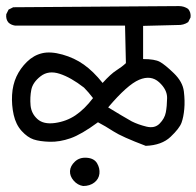

<svg xmlns="http://www.w3.org/2000/svg" viewBox="-20 -579 659 644"><path d="M258.8 44.9Q240.2 42 227.1 26.9Q213.9 11.7 214.8 -5.4Q215.8 -22.5 231.4 -37.1Q247.1 -51.8 271.5 -49.8Q295.9 -47.9 305.7 -31.2Q315.4 -14.6 313.5 3.4Q311.5 21.5 296.4 33.2Q281.2 44.9 258.8 44.9ZM468.8 -89.8Q388.7 -120.1 360.8 -138.2Q333 -156.2 308.6 -168.9Q252.9 -127.9 216.3 -115.2Q179.7 -102.5 146.5 -103.5Q113.3 -104.5 92.8 -111.3Q72.3 -118.2 52.7 -139.6Q33.2 -161.1 25.9 -193.8Q18.6 -226.6 20.5 -260.7Q22.5 -294.9 35.2 -322.3Q47.9 -349.6 70.3 -371.6Q92.8 -393.6 121.1 -400.4Q149.4 -407.2 189.5 -396Q229.5 -384.8 261.2 -362.3Q293 -339.8 324.2 -300.8Q351.6 -331.1 370.1 -342.8Q388.7 -354.5 402.3 -367.2L399.4 -493.2H30.3Q17.6 -495.1 8.8 -502.9Q-1 -513.7 1 -531.2L8.8 -546.9L24.4 -554.7L580.1 -558.6Q597.7 -558.6 611.3 -548.8Q621.1 -537.1 619.1 -520.5L611.3 -504.9Q595.7 -494.1 575.2 -495.1L460 -492.2V-380.9Q499 -380.9 516.1 -371.6Q533.2 -362.3 563 -333.5Q592.8 -304.7 596.7 -272.5Q600.6 -240.2 598.1 -213.4Q595.7 -186.5 588.9 -167.5Q582 -148.4 552.2 -120.1Q522.5 -91.8 468.8 -89.8ZM421.9 -171.9Q443.4 -161.1 471.2 -154.3Q499 -147.5 515.6 -164.6Q532.2 -181.6 536.1 -201.7Q540 -221.7 540.5 -250Q541 -278.3 513.7 -303.2Q486.3 -328.1 446.8 -311.5Q407.2 -294.9 342.8 -218.8Q390.6 -189.5 421.9 -171.9ZM261.7 -285.2Q217.8 -319.3 180.2 -331.5Q142.6 -343.8 116.2 -323.2Q89.8 -302.7 85 -277.8Q80.1 -252.9 82.5 -225.6Q85 -198.2 105.5 -179.7Q126 -161.1 164.6 -166.5Q203.1 -171.9 233.4 -192.4Q263.7 -212.9 292 -250Q276.4 -270.5 261.7 -285.2Z"/></svg>

Font: JasonHandwriting4
Style: Regular
Weight: 400
Version: Version 1.01.21